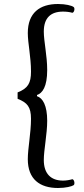

<svg xmlns="http://www.w3.org/2000/svg" viewBox="-20 -766 422 960"><path d="M270 174C309 174 339 166 348 160C355 156 353 133 342 130C328 134 312 137 295 137C235 137 199 103 199 34C199 -16 216 -96 216 -162C216 -238 194 -276 165 -285V-291C192 -300 216 -332 216 -416C216 -487 199 -560 199 -608C199 -678 235 -708 295 -708C312 -708 328 -706 342 -702C353 -705 355 -727 348 -731C339 -738 309 -746 270 -746C179 -746 119 -702 119 -601C119 -550 135 -482 135 -408C135 -351 120 -324 68 -304V-272C116 -253 135 -232 135 -172C135 -101 119 -24 119 30C119 130 179 174 270 174Z"/></svg>

Font: Arima Koshi
Style: Regular
Weight: 400
Designer: Joana Correia and Natanael Gama
Foundry: NDISCOVER
Version: Version 1.019;PS 001.019;hotconv 1.0.88;makeotf.lib2.5.64775